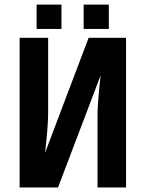

<svg xmlns="http://www.w3.org/2000/svg" viewBox="-20 -825 640 845"><path d="M348.1 -697.8V-804.7H459V-697.8ZM141.1 -697.8V-804.7H250.5V-697.8ZM66.4 0V-658.7H191.9V-330.6Q191.9 -267.1 178.2 -152.3L370.1 -658.7H534.7V0H409.2V-320.3Q409.2 -370.1 422.9 -493.2L235.4 0Z"/></svg>

Font: Cousine
Style: Bold
Weight: 700
Monospace: yes
Designer: Steve Matteson
Foundry: Ascender Corporation
Version: Version 1.20